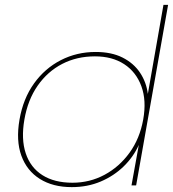

<svg xmlns="http://www.w3.org/2000/svg" viewBox="-20 -760 711 787"><path d="M60 -270Q75 -356 119.5 -418Q164 -480 229.5 -513.5Q295 -547 372 -547Q437 -547 482.5 -524Q528 -501 554 -462Q580 -423 586 -375L650 -740H669L538 0H519L549 -166Q527 -117 487 -78Q447 -39 393 -16Q339 7 274 7Q197 7 143.5 -26.5Q90 -60 67.5 -122Q45 -184 60 -270ZM567 -270Q581 -348 559.5 -406.5Q538 -465 489 -497Q440 -529 369 -529Q295 -529 235 -498Q175 -467 134.5 -409Q94 -351 80 -270Q66 -190 85.5 -131.5Q105 -73 154 -42Q203 -11 277 -11Q348 -11 408.5 -43.5Q469 -76 511 -134Q553 -192 567 -270Z"/></svg>

Font: Poppins Variable
Style: Italic
Weight: 100
Italic angle: -10°
Designer: Jonny Pinhorn
Foundry: Indian Type Foundry
Version: Version 6.000